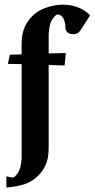

<svg xmlns="http://www.w3.org/2000/svg" viewBox="-20 -618 412 836"><path d="M7.8 198.7V149.9L32.2 154.8Q32.7 154.8 38.3 154.3Q43.9 153.8 57.9 134.5Q71.8 115.2 74.2 69.8V-338.9Q43.9 -339.8 14.2 -339.8L22.9 -379.9L74.2 -381.3V-426.3Q74.2 -472.2 88.4 -502.4Q116.2 -560.5 177.7 -583.5Q217.3 -597.7 255.4 -597.7Q292.5 -597.7 325.2 -583.5Q354 -570.3 368.7 -554.7L372.1 -550.8L329.1 -484.4Q320.3 -469.2 298.8 -469.2Q281.7 -469.2 273.4 -477.8Q265.1 -486.3 265.1 -493.2Q265.1 -529.3 250.5 -545.4Q241.7 -554.7 233.9 -554.7Q233.4 -554.7 227.8 -554.2Q222.2 -553.7 208.3 -534.4Q194.3 -515.1 191.9 -469.7V-385.3L266.6 -387.2L261.2 -333L191.9 -335V26.4Q191.9 72.3 177.7 102.5Q149.9 160.6 87.9 183.6Q58.6 193.8 7.8 198.7Z"/></svg>

Font: Quaaykop
Style: Bold
Weight: 700
Designer: Tup Wanders
Foundry: Free font, DO NOT SELL
Version: Version 1.00;July 31, 2023;FontCreator 11.5.0.2430 64-bit